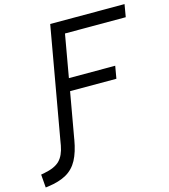

<svg xmlns="http://www.w3.org/2000/svg" viewBox="-245 -797 1000 1134"><g transform="rotate(-15 255.0 -230.0)"><path d="M130.4 -3.9 129.4 2.9Q116.7 76.7 91.6 123.8Q66.4 170.9 22.2 196Q-22 221.2 -91.8 230.5L-106.9 232.4L-113.3 151.9L-92.3 147.9Q-27.3 135.7 2.7 105.5Q32.7 75.2 43.5 16.1L48.3 -12.2L168.5 -693.4H623L609.9 -616.7H238.3L192.4 -356H475.6L462.4 -279.8H179.2Z"/></g></svg>

Font: Cascadia Mono PL SemiLight
Style: Italic
Weight: 350
Italic angle: -10°
Monospace: yes
Designer: Aaron Bell
Foundry: Saja Typeworks
Version: Version 2404.023; ttfautohint (v1.8.4)